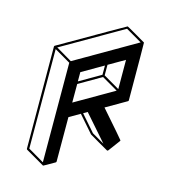

<svg xmlns="http://www.w3.org/2000/svg" viewBox="-130 -937 991 1116"><g transform="rotate(15 366.0 -378.5)"><path d="M233.9 75.2H231.9Q231.9 74.7 231.2 74.5Q230.5 74.2 120.6 10.3Q117.2 8.3 117.2 4.4L115.2 -609.9Q115.7 -613.3 118.7 -615.2Q497.1 -833.5 499 -833.5Q501 -833.5 556.9 -801Q612.8 -768.6 613.3 -768.1H613.8L614.7 -766.1Q615.7 -766.1 616.7 -419.9Q616.7 -416 613.3 -414.1L490.7 -343.3Q629.4 -185.1 629.9 -182.6Q629.9 -180.2 628.4 -178.2L576.2 -107.9H575.7Q575.7 -106.9 574.7 -106.4Q573.7 -106 572.3 -106V-105.5Q570.3 -106 568.8 -106.2Q567.4 -106.4 512 -138.7Q456.5 -170.9 455.6 -171.9L367.7 -272.5L302.7 -234.9L303.2 32.2Q303.2 36.1 299.8 38.1Q235.8 75.2 233.9 75.2ZM227.1 57.1 225.6 -541.5 128.9 -597.7 130.4 0.5ZM231.9 -552.7 595.7 -763.2 499 -819.3 135.3 -609.4ZM539.1 -138.2 403.3 -293 379.4 -278.8 464.8 -181.2ZM301.8 -449.7 430.2 -523.9V-579.6L301.8 -505.4ZM302.2 -322.3 533.7 -456.1 437 -512.2 302.2 -434.1ZM540.5 -467.3 540 -643.1 443.4 -587.4V-523.9Z"/></g></svg>

Font: 3D Isometric
Style: Bold
Weight: 700
Designer: GGBotNet
Foundry: GGBotNet
Version: 1.14